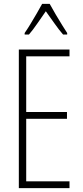

<svg xmlns="http://www.w3.org/2000/svg" viewBox="-20 -969 425 989"><path d="M338 0H77V-714H338V-679H115V-392H325V-357H115V-35H338ZM236 -949Q249 -925 267 -894.5Q285 -864 301.5 -837.5Q318 -811 326 -799V-791H305Q284 -815 260.5 -848.5Q237 -882 216 -911Q197 -884 173 -849Q149 -814 129 -791H107V-799Q119 -816 135.5 -843Q152 -870 168.5 -898.5Q185 -927 197 -949Z"/></svg>

Font: Noto Sans Malayalam ExtraCondensed ExtraLight
Style: Regular
Weight: 200
Width: 2
Designer: Jelle Bosma - Monotype Design Team
Foundry: Monotype Imaging Inc.
Version: Version 2.104; ttfautohint (v1.8.4.7-5d5b)